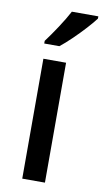

<svg xmlns="http://www.w3.org/2000/svg" viewBox="-88 -808 458 850"><g transform="rotate(10 141.5 -383.0)"><path d="M178 0H76V-539H178ZM283 -756Q269 -737 243 -708.5Q217 -680 188 -652Q159 -624 136 -606H68V-618Q92 -650 119 -691Q146 -732 164 -766H283Z"/></g></svg>

Font: Noto Sans Kannada SemiCondensed Medium
Style: Regular
Weight: 500
Width: 4
Designer: Jelle Bosma - Monotype Design Team
Foundry: Monotype Imaging Inc.
Version: Version 2.005; ttfautohint (v1.8.4.7-5d5b)